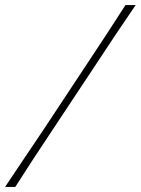

<svg xmlns="http://www.w3.org/2000/svg" viewBox="-34 -733 552 753"><path d="M-14 0Q23 -55.5 58.2 -107.8Q93.5 -160 139 -228L303 -476Q350.5 -547.5 385.8 -601.5Q421 -655.5 458 -713H498Q458.5 -655.5 422.2 -601.2Q386 -547 338 -474L175 -228Q129.5 -160 95.5 -107.8Q61.5 -55.5 26 0Z"/></svg>

Font: Commissioner Flair Thin
Style: Italic
Weight: 100
Italic angle: -12°
Designer: Kostas Bartsokas
Foundry: Kostas Bartsokas
Version: Version 1.000; ttfautohint (v1.8.3)